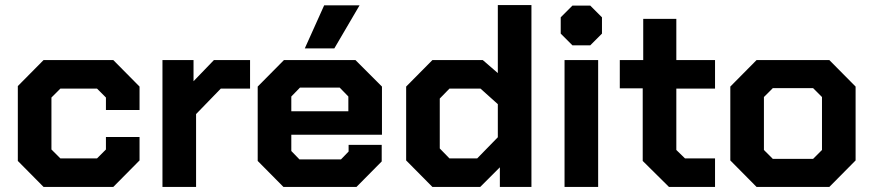

<svg xmlns="http://www.w3.org/2000/svg" viewBox="-20 -734 3430 754"><path d="M50 -102V-396L151 -498H425L528 -394V-302H396V-351L361 -386H217L182 -351V-147L217 -112H361L396 -147V-196H528V-104L425 0H151Z M618 -498H740V-415L820 -498H962V-386H847L750 -286V0H618Z M992 -102V-394L1095 -498H1376L1480 -394V-205H1124V-141L1156 -108H1319L1349 -139V-165H1479V-100L1380 0H1093ZM1348 -297V-355L1314 -390H1158L1124 -355V-297ZM1253 -713H1392L1293 -544H1177Z M1575 -104V-394L1678 -498H1876L1935 -447V-714H2067V0H1943V-77L1866 0H1678ZM1854 -112 1935 -195V-325L1867 -386H1745L1707 -347V-151L1745 -112Z M2182 -602V-666L2228 -712H2298L2344 -666V-602L2298 -556H2228ZM2197 -498H2329V0H2197Z M2504 -102V-387H2414V-498H2506V-660H2636V-498H2788V-386H2636V-145L2670 -112H2788V0H2607Z M2848 -104V-394L2951 -498H3237L3340 -394V-104L3237 0H2951ZM3173 -110 3208 -145V-353L3173 -388H3015L2980 -353V-145L3015 -110Z"/></svg>

Font: Chakra Petch
Style: Bold
Weight: 700
Designer: Katatrad Aksorn Co.,Ltd.
Foundry: Cadson Demak Co.,Ltd.
Version: Version 1.000; ttfautohint (v1.6)